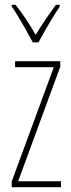

<svg xmlns="http://www.w3.org/2000/svg" viewBox="-20 -783 298 803"><path d="M235 0H29V-24L205 -502H43V-527H232V-504L56 -25H235ZM117 -606Q104 -631 87.5 -660Q71 -689 55.5 -715Q40 -741 29 -756V-763H45Q65 -738 88 -704Q111 -670 129 -637Q149 -670 169 -699.5Q189 -729 214 -763H230V-756Q216 -735 200 -709Q184 -683 169 -656.5Q154 -630 141 -606Z"/></svg>

Font: Noto Sans Khmer ExtraCondensed Thin
Style: Regular
Weight: 250
Width: 2
Designer: Danh Hong and the Monotype Design Team
Foundry: Monotype Imaging Inc.
Version: Version 2.004